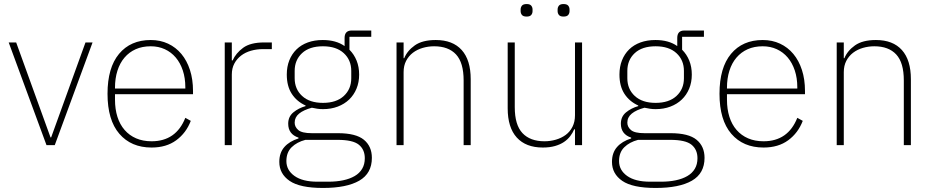

<svg xmlns="http://www.w3.org/2000/svg" viewBox="-20 -718 4619 950"><path d="M23 -508H60L230 -38H233L403 -508H438L251 0H210Z M730 12Q629 12 570.5 -56Q512 -124 512 -254Q512 -383 569 -451.5Q626 -520 726 -520Q773 -520 811.5 -502Q850 -484 877.5 -451Q905 -418 920 -371.5Q935 -325 935 -268V-252H549V-225Q549 -178 561 -140Q573 -102 596.5 -75Q620 -48 653.5 -33.5Q687 -19 730 -19Q851 -19 897 -135L924 -120Q901 -60 852 -24Q803 12 730 12ZM726 -489Q684 -489 651.5 -474.5Q619 -460 596 -433Q573 -406 561 -368Q549 -330 549 -284V-280H897V-286Q897 -332 884.5 -369.5Q872 -407 849.5 -433.5Q827 -460 795.5 -474.5Q764 -489 726 -489Z M1092 0V-508H1127V-419H1131Q1147 -455 1183 -481.5Q1219 -508 1287 -508H1325V-475H1281Q1250 -475 1222 -467Q1194 -459 1173 -443Q1152 -427 1139.5 -403.5Q1127 -380 1127 -349V0Z M1820 63Q1820 140 1757.5 176Q1695 212 1578 212Q1464 212 1413 177Q1362 142 1362 83Q1362 38 1387 9.5Q1412 -19 1457 -33V-37Q1406 -54 1406 -106Q1406 -141 1431.5 -162Q1457 -183 1492 -193V-196Q1448 -216 1423.5 -254Q1399 -292 1399 -349Q1399 -388 1411.5 -419.5Q1424 -451 1447 -473.5Q1470 -496 1503 -508Q1536 -520 1577 -520Q1643 -520 1685 -490V-530Q1685 -567 1720 -567H1817V-536H1709V-472Q1732 -449 1744.5 -418Q1757 -387 1757 -349Q1757 -311 1744 -279.5Q1731 -248 1707.5 -225.5Q1684 -203 1651 -190.5Q1618 -178 1578 -178Q1563 -178 1550 -180Q1537 -182 1523 -185Q1482 -174 1460 -156Q1438 -138 1438 -111Q1438 -90 1456 -74.5Q1474 -59 1523 -59H1652Q1741 -59 1780.5 -26.5Q1820 6 1820 63ZM1785 65Q1785 22 1755.5 -2Q1726 -26 1650 -26H1491Q1449 -15 1423 10.5Q1397 36 1397 79Q1397 124 1437 152.5Q1477 181 1550 181H1605Q1645 181 1678 174Q1711 167 1735 153Q1759 139 1772 117Q1785 95 1785 65ZM1578 -209Q1644 -209 1681 -243Q1718 -277 1718 -331V-367Q1718 -421 1681 -455Q1644 -489 1578 -489Q1511 -489 1474.5 -455Q1438 -421 1438 -367V-331Q1438 -277 1475 -243Q1512 -209 1578 -209Z M1942 0V-508H1977V-430H1980Q1995 -467 2032.5 -493.5Q2070 -520 2136 -520Q2220 -520 2264.5 -470.5Q2309 -421 2309 -326V0H2274V-320Q2274 -408 2236.5 -448.5Q2199 -489 2128 -489Q2099 -489 2071.5 -481Q2044 -473 2023 -457Q2002 -441 1989.5 -417Q1977 -393 1977 -361V0Z M2825 -78H2821Q2814 -61 2801.5 -44.5Q2789 -28 2770.5 -15.5Q2752 -3 2726 4.5Q2700 12 2666 12Q2582 12 2537 -37.5Q2492 -87 2492 -182V-508H2527V-188Q2527 -100 2565 -59.5Q2603 -19 2674 -19Q2703 -19 2730.5 -27Q2758 -35 2779 -50.5Q2800 -66 2812.5 -90.5Q2825 -115 2825 -148V-508H2860V0H2825ZM2586 -636Q2569 -636 2562.5 -644Q2556 -652 2556 -663V-671Q2556 -682 2562.5 -690Q2569 -698 2586 -698Q2602 -698 2608.5 -690Q2615 -682 2615 -671V-663Q2615 -652 2608.5 -644Q2602 -636 2586 -636ZM2768 -636Q2752 -636 2745.5 -644Q2739 -652 2739 -663V-671Q2739 -682 2745.5 -690Q2752 -698 2768 -698Q2785 -698 2791.5 -690Q2798 -682 2798 -671V-663Q2798 -652 2791.5 -644Q2785 -636 2768 -636Z M3466 63Q3466 140 3403.5 176Q3341 212 3224 212Q3110 212 3059 177Q3008 142 3008 83Q3008 38 3033 9.5Q3058 -19 3103 -33V-37Q3052 -54 3052 -106Q3052 -141 3077.5 -162Q3103 -183 3138 -193V-196Q3094 -216 3069.5 -254Q3045 -292 3045 -349Q3045 -388 3057.5 -419.5Q3070 -451 3093 -473.5Q3116 -496 3149 -508Q3182 -520 3223 -520Q3289 -520 3331 -490V-530Q3331 -567 3366 -567H3463V-536H3355V-472Q3378 -449 3390.5 -418Q3403 -387 3403 -349Q3403 -311 3390 -279.5Q3377 -248 3353.5 -225.5Q3330 -203 3297 -190.5Q3264 -178 3224 -178Q3209 -178 3196 -180Q3183 -182 3169 -185Q3128 -174 3106 -156Q3084 -138 3084 -111Q3084 -90 3102 -74.5Q3120 -59 3169 -59H3298Q3387 -59 3426.5 -26.5Q3466 6 3466 63ZM3431 65Q3431 22 3401.5 -2Q3372 -26 3296 -26H3137Q3095 -15 3069 10.5Q3043 36 3043 79Q3043 124 3083 152.5Q3123 181 3196 181H3251Q3291 181 3324 174Q3357 167 3381 153Q3405 139 3418 117Q3431 95 3431 65ZM3224 -209Q3290 -209 3327 -243Q3364 -277 3364 -331V-367Q3364 -421 3327 -455Q3290 -489 3224 -489Q3157 -489 3120.5 -455Q3084 -421 3084 -367V-331Q3084 -277 3121 -243Q3158 -209 3224 -209Z M3758 12Q3657 12 3598.5 -56Q3540 -124 3540 -254Q3540 -383 3597 -451.5Q3654 -520 3754 -520Q3801 -520 3839.5 -502Q3878 -484 3905.5 -451Q3933 -418 3948 -371.5Q3963 -325 3963 -268V-252H3577V-225Q3577 -178 3589 -140Q3601 -102 3624.5 -75Q3648 -48 3681.5 -33.5Q3715 -19 3758 -19Q3879 -19 3925 -135L3952 -120Q3929 -60 3880 -24Q3831 12 3758 12ZM3754 -489Q3712 -489 3679.5 -474.5Q3647 -460 3624 -433Q3601 -406 3589 -368Q3577 -330 3577 -284V-280H3925V-286Q3925 -332 3912.5 -369.5Q3900 -407 3877.5 -433.5Q3855 -460 3823.5 -474.5Q3792 -489 3754 -489Z M4120 0V-508H4155V-430H4158Q4173 -467 4210.5 -493.5Q4248 -520 4314 -520Q4398 -520 4442.5 -470.5Q4487 -421 4487 -326V0H4452V-320Q4452 -408 4414.5 -448.5Q4377 -489 4306 -489Q4277 -489 4249.5 -481Q4222 -473 4201 -457Q4180 -441 4167.5 -417Q4155 -393 4155 -361V0Z"/></svg>

Font: IBM Plex Sans Hebrew ExtraLight
Style: Regular
Weight: 200
Designer: Mike Abbink, Paul van der Laan, Pieter van Rosmalen, Yanek Iontef
Foundry: Bold Monday
Version: Version 1.2